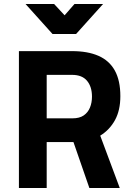

<svg xmlns="http://www.w3.org/2000/svg" viewBox="-20 -934 660 954"><path d="M74 0V-680H338Q416 -680 469.5 -656.5Q523 -633 550.5 -583.5Q578 -534 578 -456Q578 -386 551.5 -337.5Q525 -289 478 -260L575 0H424L345 -228H212V0ZM212 -346H340Q375 -346 396 -360.5Q417 -375 427 -399.5Q437 -424 437 -454Q437 -503 412.5 -532.5Q388 -562 338 -562H212ZM241 -765 107 -914H249L301 -858L350 -914H492L358 -765Z"/></svg>

Font: Titillium Web SemiBold
Style: Regular
Weight: 600
Designer: Mohamed Gaber, Accademia di Belle Arti di Urbino
Foundry: Kief Type Foundry, Accademia di Belle Arti di Urbino
Version: Version 3.000; ttfautohint (v1.8.4)